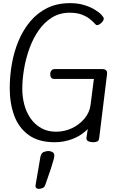

<svg xmlns="http://www.w3.org/2000/svg" viewBox="-20 -892 769 1223"><path d="M329 14Q226 14 162.5 -32Q99 -78 70.5 -156Q42 -234 42 -330Q42 -407 55.5 -484.5Q69 -562 98 -631.5Q127 -701 172.5 -755.5Q218 -810 281 -841Q344 -872 427 -872Q476 -872 515.5 -860Q555 -848 583 -831Q611 -814 626 -798Q641 -782 641 -774Q641 -761 626 -746.5Q611 -732 596 -732Q592 -732 581.5 -744Q571 -756 551.5 -771.5Q532 -787 501 -799Q470 -811 424 -811Q360 -811 310.5 -780Q261 -749 225.5 -697.5Q190 -646 167 -582Q144 -518 133 -451.5Q122 -385 122 -325Q122 -274 135 -225Q148 -176 175 -137.5Q202 -99 242.5 -76Q283 -53 337 -53Q391 -53 438.5 -75.5Q486 -98 518.5 -137Q551 -176 557 -225L578 -389H326Q300 -389 300 -420Q300 -434 308 -443Q316 -452 328 -452H631Q665 -452 662 -421L612 -14Q610 4 600 9Q590 14 573 14Q556 14 542 7.5Q528 1 531 -17L539 -70Q499 -29 443.5 -7.5Q388 14 329 14ZM229 311Q206 311 206 293Q206 291 208 278Q210 265 217 226.5Q224 188 237 109Q242 83 258 76.5Q274 70 288 70Q302 70 314 76.5Q326 83 326 100Q326 108 321 127Q316 146 303.5 184Q291 222 268 287Q263 302 249 306.5Q235 311 229 311Z"/></svg>

Font: Kite One
Style: Regular
Weight: 400
Designer: Eduardo Rodriguez Tunni
Foundry: Eduardo Rodriguez Tunni
Version: Version 1.002; ttfautohint (v1.8.4.7-5d5b);gftools[0.9.23]